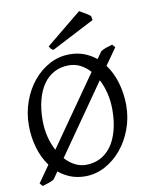

<svg xmlns="http://www.w3.org/2000/svg" viewBox="-94 -913 788 1007"><g transform="rotate(-10 300.0 -409.0)"><path d="M480 -307.1Q480 -350.6 470.2 -391.8Q460.4 -433.1 441.9 -468.3L184.1 -99.1Q207.5 -72.8 235.8 -58.3Q264.2 -43.9 294.9 -43.9Q335.4 -43.9 369.4 -60.8Q403.3 -77.6 428 -110.8Q452.6 -144 466.3 -193.4Q480 -242.7 480 -307.1ZM109.9 -313Q109.9 -267.1 120.1 -225.6Q130.4 -184.1 148.9 -149.9L407.2 -519Q384.8 -544.4 356.4 -559.1Q328.1 -573.7 294.9 -573.7Q251.5 -573.7 217 -555.4Q182.6 -537.1 158.9 -503.2Q135.3 -469.2 122.6 -420.9Q109.9 -372.6 109.9 -313ZM489.7 -536.6Q522.5 -492.2 539.1 -434.6Q555.7 -377 555.7 -315.9Q555.7 -249.5 533.7 -189.7Q511.7 -129.9 473.9 -84.5Q436 -39.1 386.2 -12.2Q336.4 14.6 280.8 14.6Q238.3 14.6 203.4 1.2Q168.5 -12.2 139.6 -36.1L113.8 1Q109.4 4.9 101.3 8.5Q93.3 12.2 84 15.4Q74.7 18.6 65.7 21.2Q56.6 23.9 50.8 25.9L37.1 9.8L99.6 -79.1Q67.4 -123 50.8 -179.7Q34.2 -236.3 34.2 -298.8Q34.2 -365.2 55.7 -425.3Q77.1 -485.4 114.3 -530.8Q151.4 -576.2 201.4 -603Q251.5 -629.9 309.1 -629.9Q351.6 -629.9 386.5 -616.5Q421.4 -603 449.7 -579.6L476.1 -617.2Q489.7 -625.5 506.3 -631.3Q522.9 -637.2 538.1 -641.1L551.8 -625ZM230.5 -667.5Q222.2 -670.9 218.5 -675.5Q214.8 -680.2 208.5 -689.5L397.5 -844.2Q402.3 -841.3 410.6 -836.7Q418.9 -832 427.7 -826.9Q436.5 -821.8 443.8 -816.9Q451.2 -812 455.1 -808.1L459.5 -786.1Z"/></g></svg>

Font: Gentium Plus Phon
Style: Regular
Weight: 400
Designer: J. Victor Gaultney, Annie Olsen, Iska Routamaa, Becca Hirsbrunner
Foundry: SIL International
Version: Version 5.000